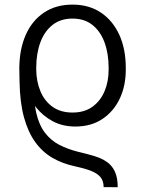

<svg xmlns="http://www.w3.org/2000/svg" viewBox="-20 -573 622 825"><path d="M485.8 231.4 425.3 231Q425.3 204.1 411.4 187.7Q397.5 171.4 370.4 160.9Q343.3 150.4 302.2 141.6Q249 130.4 205.8 105.5Q162.6 80.6 131.6 37.8Q100.6 -4.9 83 -69.1Q65.4 -133.3 64 -223.1L63 -278.3L124.5 -273.4L125.5 -223.1Q123 -142.6 135.5 -88.9Q147.9 -35.2 173.6 -2Q199.2 31.2 235.6 49.8Q272 68.4 316.9 79.6Q353 87.9 384 97.2Q415 106.4 437.7 121.6Q460.4 136.7 473.1 163.1Q485.8 189.5 485.8 231.4ZM303.7 -29.3Q249 -29.3 206.3 -52.2Q163.6 -75.2 133.5 -113.5Q103.5 -151.9 86.4 -198.7Q81.5 -211.9 76.4 -224.1Q71.3 -236.3 67.4 -248.5Q63.5 -260.7 63 -273.4V-280.3Q63.5 -361.8 90.6 -423.1Q117.7 -484.4 168.9 -518.8Q220.2 -553.2 291.5 -553.2Q362.8 -553.2 414.1 -518.6Q465.3 -483.9 492.9 -422.9Q520.5 -361.8 520.5 -280.8V-273.9Q520.5 -204.1 494.4 -148.9Q468.3 -93.8 419.7 -61.5Q371.1 -29.3 303.7 -29.3ZM291.5 -89.4Q342.8 -89.4 377.2 -114.3Q411.6 -139.2 429.2 -180.9Q446.8 -222.7 446.8 -273.4V-280.8Q446.8 -342.8 429.2 -390.6Q411.6 -438.5 377.2 -465.8Q342.8 -493.2 291.5 -493.2Q240.2 -493.2 205.6 -465.8Q170.9 -438.5 153.3 -390.6Q135.7 -342.8 135.7 -280.8V-273.9Q136.2 -223.1 153.6 -181.2Q170.9 -139.2 205.6 -114.3Q240.2 -89.4 291.5 -89.4Z"/></svg>

Font: Inter 28pt Light
Style: Regular
Weight: 300
Designer: Rasmus Andersson
Foundry: rsms
Version: Version 4.001;git-66647c0bb